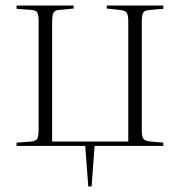

<svg xmlns="http://www.w3.org/2000/svg" viewBox="-20 -529 652 696"><path d="M300 147 289 0H40V-12L94 -16Q110 -18 115 -26Q120 -34 120 -60V-449Q120 -475 115 -483.5Q110 -492 94 -493L40 -497V-509H247V-498L194 -493Q179 -492 174 -483Q169 -474 169 -450V-16H445V-451Q445 -474 439.5 -482.5Q434 -491 414 -493L367 -498V-509H572V-497L524 -493Q505 -492 499.5 -483.5Q494 -475 494 -452V-57Q494 -35 499.5 -26.5Q505 -18 524 -16L572 -12V0H323L312 147Z"/></svg>

Font: Literata 72pt ExtraLight
Style: Regular
Weight: 200
Designer: Latin by Veronika Burian and Jose Scaglione. Greek by Irene Vlachou. Cyrillic by Vera Evstafieva.
Foundry: TypeTogether
Version: Version 3.002